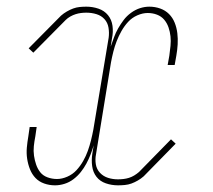

<svg xmlns="http://www.w3.org/2000/svg" viewBox="-20 -548 640 576"><path d="M145 8Q128 8 112.5 2.5Q97 -3 86.5 -14Q76 -25 70 -40Q64 -55 61.5 -71.5Q59 -88 60.5 -105Q62 -122 65 -139L69 -167H90L86 -139Q83 -124 81.5 -109.5Q80 -95 82 -81Q84 -67 88.5 -54Q93 -41 101 -31Q109 -21 122.5 -16Q136 -11 151 -11Q166 -11 182 -18Q198 -25 209.5 -37.5Q221 -50 229.5 -65Q238 -80 243.5 -95.5Q249 -111 253 -127Q257 -143 260 -159L306 -435Q308 -450 305.5 -465Q303 -480 293.5 -490.5Q284 -501 269.5 -505.5Q255 -510 239 -510Q231 -510 223 -509Q215 -508 207 -505.5Q199 -503 191 -498.5Q183 -494 177 -488L80 -390L66 -403L163 -501Q171 -508 180.5 -513.5Q190 -519 199.5 -522.5Q209 -526 219 -527Q229 -528 239 -528Q258 -528 275.5 -522Q293 -516 304 -502.5Q315 -489 317.5 -470.5Q320 -452 316 -433L312 -408Q317 -422 322 -436Q327 -450 334.5 -463Q342 -476 351 -488Q360 -500 373 -509.5Q386 -519 400 -523.5Q414 -528 428 -528Q445 -528 460.5 -522.5Q476 -517 487 -506Q498 -495 504 -480Q510 -465 512 -448.5Q514 -432 513 -415Q512 -398 509 -381L504 -353H483L488 -381Q490 -396 491.5 -410.5Q493 -425 491.5 -439Q490 -453 485.5 -466Q481 -479 472.5 -489Q464 -499 451 -504Q438 -509 423 -509Q408 -509 392 -502Q376 -495 364.5 -482.5Q353 -470 344.5 -455Q336 -440 330 -424.5Q324 -409 320 -393Q316 -377 313 -361L268 -85Q265 -70 267.5 -55Q270 -40 280 -29.5Q290 -19 304 -14.5Q318 -10 334 -10Q342 -10 350.5 -11Q359 -12 367 -14.5Q375 -17 382.5 -21.5Q390 -26 397 -32L493 -130L507 -117L411 -19Q403 -12 393.5 -6.5Q384 -1 374.5 2.5Q365 6 354.5 7Q344 8 334 8Q315 8 297.5 2Q280 -4 269.5 -17.5Q259 -31 256.5 -49.5Q254 -68 257 -87L261 -112Q257 -98 251.5 -84Q246 -70 239 -57Q232 -44 222.5 -32Q213 -20 200.5 -10.5Q188 -1 173.5 3.5Q159 8 145 8Z"/></svg>

Font: Iosevka HT Thin Extended
Style: Italic
Weight: 100
Width: 7
Italic angle: -9°
Monospace: yes
Designer: Belleve Invis
Foundry: Belleve Invis
Version: Version 32.3.0; ttfautohint (v1.8.4)